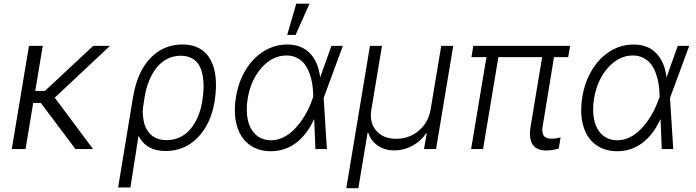

<svg xmlns="http://www.w3.org/2000/svg" viewBox="-20 -788 3679 1015"><path d="M206 -545.5 166.2 -307.2H217.3L472.7 -545.5H561.4L269.5 -271.7L471.9 0H378.9L196 -243.6L155.5 -244L115.1 0H42.3L133.2 -545.5Z M604.4 203.1 682.9 -272.4Q705.3 -408.4 774.9 -480.6Q844.5 -552.9 943.5 -552.9Q1047.6 -552.9 1091.8 -474.3Q1136 -395.6 1115.1 -256.7L1113.6 -247.2Q1093.8 -131 1024.7 -60.4Q955.6 10.3 855.5 10.3Q752.5 10.3 712.4 -70.3L669.4 203.1ZM736.2 -220.9Q733.3 -199.6 735.4 -178.6Q737.6 -157.7 742 -138.3Q746.4 -119 756.7 -102.3Q767 -85.6 780.9 -73.3Q794.7 -61.1 815.3 -54.2Q835.9 -47.2 860.8 -47.2Q898.8 -47.2 931.1 -62.5Q963.4 -77.8 986.5 -105.3Q1009.6 -132.8 1025.2 -168.7Q1040.8 -204.5 1048.3 -247.5L1049.4 -255.3Q1058.2 -308.9 1055.6 -352.8Q1052.9 -396.7 1040.1 -427.9Q1027.3 -459.2 1000.9 -476.2Q974.4 -493.3 935.4 -493.3Q896 -493.3 862.7 -475.9Q829.5 -458.5 806.1 -427.9Q782.7 -397.4 767 -358.1Q751.4 -318.9 744.3 -273.1Z M1410.5 11.4Q1341.6 11 1295.1 -25.6Q1248.6 -62.1 1231.2 -127.1Q1213.8 -192.1 1227.6 -275.9Q1240.8 -356.2 1279.1 -419Q1317.5 -481.9 1374.6 -517.2Q1431.8 -552.6 1498.2 -552.6Q1574.2 -552.6 1618.6 -506.2Q1663 -459.9 1672.6 -378.9L1731.9 -545.5H1792.6L1691.4 -271.3L1691.1 -269.5L1708.1 0H1647.4L1641 -158.7Q1601.6 -73.9 1542.6 -30.9Q1483.7 12.1 1410.5 11.4ZM1636 -276.6 1635.7 -287.3Q1634.9 -317.8 1630.5 -345.9Q1626.1 -373.9 1615.8 -401.6Q1605.5 -429.3 1590 -449.4Q1574.6 -469.5 1550.1 -482.1Q1525.6 -494.7 1494.7 -494.7Q1421.2 -494.7 1363.6 -430.6Q1306.1 -366.5 1289.4 -267.4Q1279.1 -203.5 1290.3 -153.4Q1301.5 -103.3 1333.5 -74.9Q1365.4 -46.5 1413 -46.5Q1442.5 -46.5 1471.1 -58.9Q1499.6 -71.4 1523.1 -92.3Q1546.5 -113.3 1567.5 -141.3Q1588.4 -169.4 1604 -199.8Q1619.7 -230.1 1631 -262.4ZM1498.2 -603.3 1546.2 -768.5H1616.1L1542.6 -603.3Z M1810.7 207 1935.7 -545.5H1999.3L1943.2 -208.5Q1931.8 -140.6 1968.6 -97.5Q2005.3 -54.3 2074.6 -54.3Q2143.8 -54.3 2194.4 -97.7Q2245 -141 2256.4 -208.5L2312.5 -545.5H2376.1L2285.2 0H2221.6L2235.8 -82.7H2232.2Q2203.8 -40.5 2159.1 -16.7Q2114.3 7.1 2064.6 7.1Q2014.9 7.1 1978 -17.6Q1941.1 -42.3 1926.8 -86.3H1923.3L1874.3 207Z M2993.6 -545.5 2983.7 -485.8H2908.7L2849.1 -122.2Q2845.5 -105.5 2847.3 -93.6Q2849.1 -81.7 2852.5 -74.2Q2855.8 -66.8 2863.3 -62.5Q2870.7 -58.2 2878.9 -56.6Q2887.1 -55 2898.1 -55Q2919.7 -55 2943.5 -62.1L2933.9 -2.5Q2898.1 7.5 2868.3 7.5Q2764.2 7.5 2785.2 -119.7L2845.9 -485.8H2614.7L2533.7 0H2470.5L2551.5 -485.8H2472.3L2482.2 -545.5Z M3241.5 11.4Q3172.6 11 3126.1 -25.6Q3079.5 -62.1 3062.1 -127.1Q3044.7 -192.1 3058.6 -275.9Q3071.7 -356.2 3110.1 -419Q3148.4 -481.9 3205.6 -517.2Q3262.8 -552.6 3329.2 -552.6Q3405.2 -552.6 3449.6 -506.2Q3494 -459.9 3503.6 -378.9L3562.9 -545.5H3623.6L3522.4 -271.3L3522 -269.5L3539.1 0H3478.3L3471.9 -158.7Q3432.5 -73.9 3373.6 -30.9Q3314.6 12.1 3241.5 11.4ZM3467 -276.6 3466.6 -287.3Q3465.9 -317.8 3461.5 -345.9Q3457 -373.9 3446.7 -401.6Q3436.4 -429.3 3421 -449.4Q3405.5 -469.5 3381 -482.1Q3356.5 -494.7 3325.6 -494.7Q3252.1 -494.7 3194.6 -430.6Q3137.1 -366.5 3120.4 -267.4Q3110.1 -203.5 3121.3 -153.4Q3132.5 -103.3 3164.4 -74.9Q3196.4 -46.5 3244 -46.5Q3273.4 -46.5 3302 -58.9Q3330.6 -71.4 3354 -92.3Q3377.5 -113.3 3398.4 -141.3Q3419.4 -169.4 3435 -199.8Q3450.6 -230.1 3462 -262.4Z"/></svg>

Font: Karasuma Gothic
Style: Light Italic
Weight: 300
Italic angle: 9.39998°
Designer: Rasmus Andersson / Ryoko Nishizuka
Foundry: rsms
Version: Version 1.00